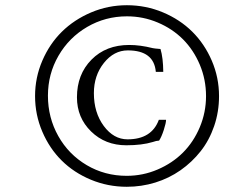

<svg xmlns="http://www.w3.org/2000/svg" viewBox="-20 -737 870 743"><path d="M470.7 -14.2Q397.5 -14.2 331.8 -41.5Q266.1 -68.8 218.8 -115.7Q171.4 -162.6 143.6 -227.8Q115.7 -293 115.7 -365.2Q115.7 -437 143.8 -502.2Q171.9 -567.4 219.5 -614.3Q267.1 -661.1 332.8 -689Q398.4 -716.8 471.2 -716.8Q544.4 -716.8 610.4 -689.2Q676.3 -661.6 723.9 -614.5Q771.5 -567.4 799.6 -502.2Q827.6 -437 827.6 -365.2Q827.6 -304.2 808.8 -249.3Q790 -194.3 756.6 -151.9Q723.1 -109.4 678.5 -78.1Q633.8 -46.9 580.6 -30.5Q527.3 -14.2 470.7 -14.2ZM470.2 -56.6Q533.2 -56.6 590.1 -81.1Q647 -105.5 688 -146.5Q729 -187.5 753.2 -244.9Q777.3 -302.2 777.3 -365.2Q777.3 -429.2 753.2 -486.6Q729 -543.9 688 -585Q647 -626 590.3 -649.9Q533.7 -673.8 471.2 -673.8Q387.7 -673.8 317.4 -632.8Q247.1 -591.8 206.3 -521.2Q165.5 -450.7 165.5 -366.7Q165.5 -281.7 205.6 -210.4Q245.6 -139.2 315.7 -97.9Q385.7 -56.6 470.2 -56.6ZM468.8 -174.8Q387.2 -174.8 332.5 -228.3Q277.8 -281.7 277.8 -360.4Q277.8 -449.2 334 -506.1Q390.1 -563 480 -563Q522.5 -563 570.8 -550.8Q576.7 -549.3 601.1 -547.4Q611.3 -513.2 611.8 -459H583Q575.7 -542 474.6 -542Q420.9 -542 382.1 -493.4Q343.3 -444.8 343.3 -376.5Q343.3 -301.3 381.6 -249.5Q419.9 -197.8 473.6 -197.8Q566.9 -197.8 594.7 -273.4H622.6Q622.6 -261.2 613.8 -234.1Q605 -207 595.7 -192.9Q584.5 -192.4 571.3 -187.5Q529.3 -174.8 468.8 -174.8Z"/></svg>

Font: Elstob 18pt Medium
Style: Italic
Weight: 500
Italic angle: -20°
Designer: Peter S. Baker
Version: Version 1.015